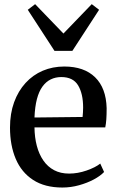

<svg xmlns="http://www.w3.org/2000/svg" viewBox="-20 -870 549 902"><path d="M273 11Q190.5 11 135.8 -24.5Q81 -60 54 -123.5Q27 -187 27 -270.5Q27 -336.5 46.2 -389.5Q65.5 -442.5 100 -480.2Q134.5 -518 181 -537.8Q227.5 -557.5 282 -557.5Q375 -557.5 426.8 -507Q478.5 -456.5 481 -362Q481 -331.5 479.5 -309.8Q478 -288 474.5 -271.5H142Q142.5 -224.5 153 -184.8Q163.5 -145 183.8 -115.8Q204 -86.5 234.2 -70.5Q264.5 -54.5 304.5 -54.5Q345.5 -54.5 387 -69Q428.5 -83.5 451 -101.5L469 -62Q451.5 -43.5 420.8 -27Q390 -10.5 351.5 0.2Q313 11 273 11ZM142 -318 368 -320.5Q369 -330.5 369.8 -342.8Q370.5 -355 370.5 -365Q370.5 -429.5 347 -468.8Q323.5 -508 268 -508Q241 -508 218.8 -497.2Q196.5 -486.5 179.8 -463.8Q163 -441 153.5 -404.8Q144 -368.5 142 -318ZM236 -631 110.5 -824 145 -850.5 278 -712.5 411 -850.5 445.5 -824 320 -631Z"/></svg>

Font: Merriweather 48pt Medium
Style: Regular
Weight: 500
Version: Version 2.100